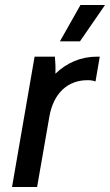

<svg xmlns="http://www.w3.org/2000/svg" viewBox="-20 -746 439 766"><path d="M28 0H128L177 -281C193 -373 250 -428 333 -426C343 -426 353 -424 361 -421L378 -520H367C302 -520 246 -495 201 -452C202 -475 201 -499 199 -520H118ZM299 -581 399 -726H301L219 -581Z"/></svg>

Font: Fixel Text 20240404 Medium
Style: Italic
Weight: 500
Width: 4
Italic angle: -10°
Designer: AlfaBravo + MacPaw
Foundry: Kyrylo Tkachov, Marchela Mozhyna, Serhii Makarenko, Maria Weinstein, Zakhar Kryvoshyya
Version: Version 1.211;Glyphs 3.2 (3225)